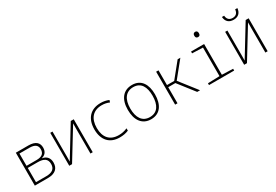

<svg xmlns="http://www.w3.org/2000/svg" viewBox="49 -1702 3843 2676"><g transform="rotate(-30 1970.5 -364.5)"><path d="M102 0H312C431 0 489 -55 489 -149C489 -225 448 -269 380 -280V-283C433 -297 468 -335 468 -402C468 -479 420 -530 304 -530H102ZM140 -297V-495H299C393 -495 428 -458 428 -400C428 -332 390 -297 300 -297ZM140 -34V-263H300C399 -263 450 -230 450 -149C450 -72 403 -34 304 -34Z M656 0H701L998 -485C997 -453 997 -429 997 -398V0H1034V-530H986L691 -47C692 -79 692 -102 692 -135V-530H656Z M1465 11C1518 11 1564 3 1608 -16V-53C1558 -32 1518 -24 1469 -24C1328 -24 1251 -111 1251 -263C1251 -416 1329 -505 1469 -505C1513 -505 1551 -497 1589 -480L1600 -514C1561 -531 1517 -540 1470 -540C1307 -540 1212 -437 1212 -263C1212 -91 1304 11 1465 11Z M1971 10C2116 10 2189 -99 2189 -266C2189 -426 2122 -539 1974 -539C1834 -539 1752 -438 1752 -266C1752 -99 1828 10 1971 10ZM1971 -25C1849 -25 1791 -119 1791 -265C1791 -416 1856 -504 1974 -504C2101 -504 2150 -404 2150 -266C2150 -119 2094 -25 1971 -25Z M2360 0H2398V-259H2513L2715 0H2761L2545 -277L2750 -530H2706L2514 -293H2398V-530H2360Z M3109 -655C3137 -655 3145 -674 3145 -697C3145 -721 3135 -740 3109 -740C3081 -740 3071 -721 3071 -697C3071 -672 3082 -655 3109 -655ZM2905 0H3310V-29L3132 -35V-530H2922V-501L3094 -495V-35L2905 -29Z M3660 -616C3734 -616 3778 -657 3784 -732H3748C3744 -676 3714 -645 3660 -645C3606 -645 3575 -676 3571 -732H3535C3541 -656 3586 -616 3660 -616ZM3471 0H3516L3813 -485C3812 -453 3812 -429 3812 -398V0H3849V-530H3801L3506 -47C3507 -79 3507 -102 3507 -135V-530H3471Z"/></g></svg>

Font: Noto Sans Mono SemiCondensed ExtraLight
Style: Regular
Weight: 200
Width: 4
Designer: Monotype Design Team
Foundry: Monotype Imaging Inc.
Version: Version 2.014